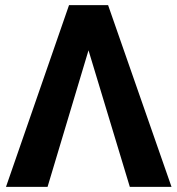

<svg xmlns="http://www.w3.org/2000/svg" viewBox="-20 -731 694 751"><path d="M487.8 0 318.8 -558.6 294.9 -710.9H402.8L650.9 0ZM333.5 -558.6 166 0H3.4L250 -710.9H358.9Z"/></svg>

Font: RobotoDEMO
Style: Regular
Weight: 400
Designer: Christian Robertson
Foundry: Google
Version: Version 2.136